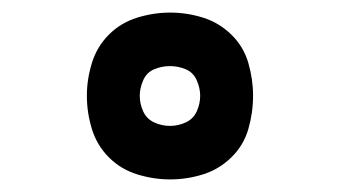

<svg xmlns="http://www.w3.org/2000/svg" viewBox="-20 -802 540 305"><path d="M250 -517Q277 -517 302.5 -525Q328 -533 347.5 -552Q367 -571 374.5 -597Q382 -623 382 -650Q382 -676 374.5 -702Q367 -728 347.5 -747Q328 -766 302.5 -774Q277 -782 250 -782Q224 -782 198 -774Q172 -766 153 -747Q134 -728 126 -702Q118 -676 118 -650Q118 -623 126 -597Q134 -571 153 -552Q172 -533 198 -525Q224 -517 250 -517ZM250 -602Q237 -602 225 -607.5Q213 -613 207.5 -625Q202 -637 202 -650Q202 -662 207.5 -674.5Q213 -687 225 -692Q237 -697 250 -697Q263 -697 275 -692Q287 -687 292.5 -674.5Q298 -662 298 -650Q298 -637 292.5 -625Q287 -613 275 -607.5Q263 -602 250 -602Z"/></svg>

Font: Iosevka SS08 Medium
Style: Regular
Weight: 500
Monospace: yes
Designer: Belleve Invis
Foundry: Belleve Invis
Version: Version 3.4.3; ttfautohint (v1.8.3)